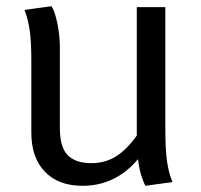

<svg xmlns="http://www.w3.org/2000/svg" viewBox="-20 -587 647 619"><path d="M449 12Q442 0 435 -23Q428 -46 425 -74Q391 -33 346 -10.5Q301 12 246 12Q168 12 124.5 -33.5Q81 -79 81 -160V-392Q81 -454 75.5 -490.5Q70 -527 59 -555L146 -567Q156 -552 164 -516Q172 -480 173 -442V-175Q173 -112 198.5 -86.5Q224 -61 274 -61Q320 -61 355 -83.5Q390 -106 421 -150V-564H513V-172Q513 -105 518.5 -67Q524 -29 536 0Z"/></svg>

Font: FiraGO
Style: Regular
Weight: 400
Designer: bBox Type
Foundry: bBox Type GmbH
Version: Version 1.001;April 20, 2020;FontCreator 12.0.0.2555 64-bit